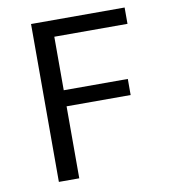

<svg xmlns="http://www.w3.org/2000/svg" viewBox="-76 -723 693 788"><g transform="rotate(-10 270.5 -329.0)"><path d="M496 -590H191V-367H458V-300H191V0H106V-658H496Z"/></g></svg>

Font: EauTestText Medium
Style: Regular
Weight: 500
Designer: Christian Thalmann (Catharsis Fonts)
Version: Version 0.001;PS 000.001;hotconv 1.0.88;makeotf.lib2.5.64775